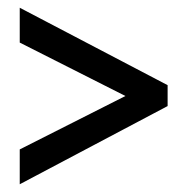

<svg xmlns="http://www.w3.org/2000/svg" viewBox="-20 -604 483 496"><path d="M31 -218 304 -356 31 -494V-584L413 -384V-330L31 -128Z"/></svg>

Font: Noto Sans Thai ExtCond Med
Style: Regular
Weight: 500
Width: 2
Designer: Monotype Design Team
Foundry: Monotype Imaging Inc.
Version: Version 2.002; ttfautohint (v1.8.4.7-5d5b)